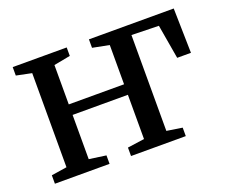

<svg xmlns="http://www.w3.org/2000/svg" viewBox="-93 -685 993 832"><g transform="rotate(-20 403.0 -269.0)"><path d="M30.5 0V-39L102 -50V-484L31.5 -498.5V-537.5H280.5V-498.5L204.5 -484V-302.5H459.5V-483.5L383 -498.5V-537.5H774L778.5 -331.5H715L688 -489L562.5 -492V-50L634 -39V0H381.5V-39L459.5 -50V-254H204.5V-50L282.5 -39V0Z"/></g></svg>

Font: Merriweather 60pt
Style: Regular
Weight: 400
Version: Version 2.100